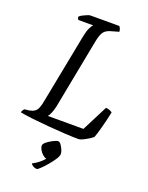

<svg xmlns="http://www.w3.org/2000/svg" viewBox="-182 -790 866 1124"><g transform="rotate(20 251.0 -228.0)"><path d="M362 0Q327 0 276 -3Q225 -6 170.5 -10.5Q116 -15 68.5 -20.5Q21 -26 -9 -32Q-5 -47 6 -56L34 -59Q55 -63 67 -71.5Q79 -80 86.5 -99Q94 -118 100 -154L182 -575Q189 -611 199 -630.5Q209 -650 215 -655H123Q121 -657 118.5 -662Q116 -667 116 -673Q122 -680 135.5 -687Q149 -694 161.5 -699Q174 -704 180 -704H361Q364 -700 368 -691.5Q372 -683 372 -672L326 -659Q296 -651 282.5 -634Q269 -617 260 -573L175 -132Q169 -108 161.5 -90.5Q154 -73 147 -66H369L451 -227Q462 -227 473.5 -222.5Q485 -218 491 -213Q486 -188 478.5 -157Q471 -126 462.5 -96Q454 -66 446 -44Q437 -36 421 -26Q405 -16 388.5 -8Q372 0 362 0ZM193 248Q180 248 169 241.5Q158 235 155 227Q197 205 224 173Q213 170 201 159.5Q189 149 181 135Q173 121 173 109Q173 98 189.5 85Q206 72 226 62Q246 52 255 52Q264 52 273 64Q282 76 288.5 91.5Q295 107 295 118Q295 130 281.5 151Q268 172 249 194.5Q230 217 213.5 232.5Q197 248 193 248Z"/></g></svg>

Font: Texturina 72pt 72pt Regular
Style: Italic
Weight: 400
Italic angle: -11°
Designer: Guillermo Torres Carreño
Foundry: Omnibus-Type
Version: Version 1.002; ttfautohint (v1.8.3)